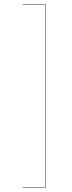

<svg xmlns="http://www.w3.org/2000/svg" viewBox="-20 -810 350 930"><path d="M200 100H90V98H198V-788H90V-790H200Z"/></svg>

Font: FiraGO Two
Style: Regular
Weight: 100
Designer: bBox Type
Foundry: bBox Type GmbH
Version: Version 1.001